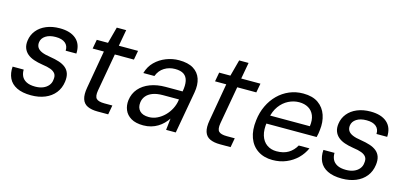

<svg xmlns="http://www.w3.org/2000/svg" viewBox="-60 -1035 3036 1438"><g transform="rotate(15 1458.5 -316.0)"><path d="M214 12Q146 12 102.5 -9.5Q59 -31 40.5 -70Q22 -109 26 -160H112Q111 -133 121.5 -110Q132 -87 158 -73Q184 -59 227 -59Q261 -59 287 -69.5Q313 -80 329 -99.5Q345 -119 347 -144Q352 -174 340 -191Q328 -208 302.5 -217.5Q277 -227 239 -232Q200 -238 169.5 -248.5Q139 -259 118.5 -276.5Q98 -294 88.5 -319.5Q79 -345 84 -379Q90 -423 117.5 -457Q145 -491 190.5 -510Q236 -529 294 -529Q377 -529 421.5 -490Q466 -451 462 -378H379Q381 -416 355.5 -437Q330 -458 282 -458Q233 -458 203.5 -438.5Q174 -419 170 -388Q167 -365 177 -348Q187 -331 212 -320Q237 -309 279 -303Q318 -297 349 -287Q380 -277 401 -260Q422 -243 431 -217Q440 -191 435 -153Q428 -101 398.5 -64Q369 -27 321.5 -7.5Q274 12 214 12Z M727 0Q680 0 649 -14.5Q618 -29 607 -63Q596 -97 606 -153L657 -446H570L583 -517H670L704 -644H777L754 -517H903L890 -446H742L690 -153Q682 -106 698.5 -89Q715 -72 761 -72H823L810 0Z M1084 12Q1025 12 989 -9.5Q953 -31 938.5 -66Q924 -101 929 -142Q936 -195 968.5 -232.5Q1001 -270 1053.5 -290Q1106 -310 1173 -310H1304Q1313 -359 1306 -392Q1299 -425 1275 -441.5Q1251 -458 1207 -458Q1161 -458 1124 -435Q1087 -412 1070 -367H984Q999 -420 1035 -455.5Q1071 -491 1119.5 -510Q1168 -529 1219 -529Q1289 -529 1330.5 -503.5Q1372 -478 1387.5 -432.5Q1403 -387 1392 -325L1334 0H1259L1269 -90Q1255 -69 1236.5 -50.5Q1218 -32 1195 -18Q1172 -4 1144 4Q1116 12 1084 12ZM1108 -59Q1142 -59 1173 -74Q1204 -89 1229 -114Q1254 -139 1270.5 -171Q1287 -203 1292 -237L1293 -245H1169Q1122 -245 1089.5 -232.5Q1057 -220 1039.5 -198Q1022 -176 1019 -148Q1014 -108 1037 -83.5Q1060 -59 1108 -59Z M1676 0Q1629 0 1598 -14.5Q1567 -29 1556 -63Q1545 -97 1555 -153L1606 -446H1519L1532 -517H1619L1653 -644H1726L1703 -517H1852L1839 -446H1691L1639 -153Q1631 -106 1647.5 -89Q1664 -72 1710 -72H1772L1759 0Z M2086 12Q2019 12 1971.5 -19.5Q1924 -51 1903 -108.5Q1882 -166 1892 -244Q1899 -306 1924 -358.5Q1949 -411 1987.5 -449Q2026 -487 2075.5 -508Q2125 -529 2182 -529Q2255 -529 2299.5 -497.5Q2344 -466 2362 -413Q2380 -360 2372 -297Q2371 -284 2368.5 -269.5Q2366 -255 2362 -240H1953L1964 -305H2292Q2299 -355 2285 -389Q2271 -423 2241 -440.5Q2211 -458 2169 -458Q2127 -458 2087 -438Q2047 -418 2018.5 -379Q1990 -340 1979 -282L1974 -254Q1964 -191 1977.5 -147.5Q1991 -104 2023 -81.5Q2055 -59 2098 -59Q2153 -59 2190 -81.5Q2227 -104 2249 -144H2332Q2312 -99 2276.5 -64Q2241 -29 2192.5 -8.5Q2144 12 2086 12Z M2624 12Q2556 12 2512.5 -9.5Q2469 -31 2450.5 -70Q2432 -109 2436 -160H2522Q2521 -133 2531.5 -110Q2542 -87 2568 -73Q2594 -59 2637 -59Q2671 -59 2697 -69.5Q2723 -80 2739 -99.5Q2755 -119 2757 -144Q2762 -174 2750 -191Q2738 -208 2712.5 -217.5Q2687 -227 2649 -232Q2610 -238 2579.5 -248.5Q2549 -259 2528.5 -276.5Q2508 -294 2498.5 -319.5Q2489 -345 2494 -379Q2500 -423 2527.5 -457Q2555 -491 2600.5 -510Q2646 -529 2704 -529Q2787 -529 2831.5 -490Q2876 -451 2872 -378H2789Q2791 -416 2765.5 -437Q2740 -458 2692 -458Q2643 -458 2613.5 -438.5Q2584 -419 2580 -388Q2577 -365 2587 -348Q2597 -331 2622 -320Q2647 -309 2689 -303Q2728 -297 2759 -287Q2790 -277 2811 -260Q2832 -243 2841 -217Q2850 -191 2845 -153Q2838 -101 2808.5 -64Q2779 -27 2731.5 -7.5Q2684 12 2624 12Z"/></g></svg>

Font: DM Sans 11pt
Style: Italic
Weight: 400
Italic angle: -10°
Version: Version 4.004;gftools[0.9.30]